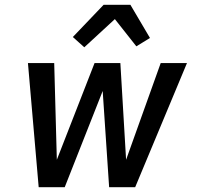

<svg xmlns="http://www.w3.org/2000/svg" viewBox="-20 -784 840 804"><path d="M142 0 97 -520H207L218 -115L376 -520H484L508 -115L653 -520H763L546 0H437L410 -403L251 0ZM333 -586 285 -629 414 -764H526L608 -625L551 -590L461 -704Z"/></svg>

Font: Iosevka Aile Semibold Oblique
Style: Regular
Weight: 600
Italic angle: -9°
Designer: Belleve Invis
Foundry: Belleve Invis
Version: Version 31.1.0; ttfautohint (v1.8.4)